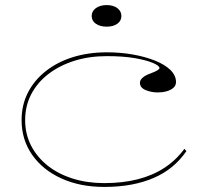

<svg xmlns="http://www.w3.org/2000/svg" viewBox="-20 -721 819 756"><path d="M390 15Q295 15 221.5 -18.5Q148 -52 106.5 -111.5Q65 -171 65 -248Q65 -307 89.5 -355.5Q114 -404 159 -440Q204 -476 265.5 -495.5Q327 -515 401 -515Q454 -515 502.5 -506.5Q551 -498 590 -482.5Q629 -467 651 -445.5Q673 -424 673 -398Q673 -384 662.5 -375Q652 -366 636 -361.5Q620 -357 602 -357Q575 -357 553 -366.5Q531 -376 531 -395Q531 -406 542 -415.5Q553 -425 573 -432Q608 -445 608 -453Q608 -462 582.5 -473Q557 -484 511 -492Q465 -500 401 -500Q331 -500 272.5 -481.5Q214 -463 170.5 -429.5Q127 -396 103 -350Q79 -304 79 -248Q79 -193 102.5 -147.5Q126 -102 167.5 -69Q209 -36 266 -18Q323 0 390 0Q463 0 522 -15Q581 -30 627 -60Q673 -90 706 -135L714 -126Q690 -91 658 -64.5Q626 -38 585.5 -20.5Q545 -3 496.5 6Q448 15 390 15ZM400 -701Q426 -701 442 -689Q458 -677 458 -658Q458 -639 442 -627.5Q426 -616 400 -616Q374 -616 357.5 -627.5Q341 -639 341 -658Q341 -677 357.5 -689Q374 -701 400 -701Z"/></svg>

Font: Kalnia SemiExpanded Thin
Style: Regular
Weight: 250
Width: 6
Designer: Frida Medrano
Foundry: Frida Medrano
Version: Version 1.105